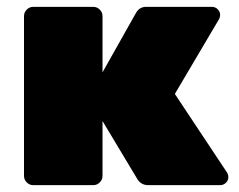

<svg xmlns="http://www.w3.org/2000/svg" viewBox="-20 -540 696 560"><path d="M279 -493V-329L377 -503Q387 -520 406 -520H598Q608 -520 615 -513Q622 -506 622 -497Q622 -488 617 -481L490 -266L642 -37Q646 -31 646 -22.5Q646 -14 639 -7Q632 0 622 0H412Q392 0 381 -17L279 -187V-27Q279 -16 271 -8Q263 0 252 0H77Q66 0 58 -8Q50 -16 50 -27V-493Q50 -504 58 -512Q66 -520 77 -520H252Q263 -520 271 -512Q279 -504 279 -493Z"/></svg>

Font: Rubik One
Style: Regular
Weight: 400
Designer: Hubert and Fischer with Elvire Volk Leonovitch
Foundry: Hubert and Fischer with Elvire Volk Leonovitch
Version: Version 1.001